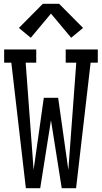

<svg xmlns="http://www.w3.org/2000/svg" viewBox="-20 -997 540 1017"><path d="M117 0 40 -665H2V-735H172V-665H116L158 -97L212 -479H288L342 -97L384 -665H328V-735H498V-665H460L383 0H307L250 -360L193 0ZM143 -797 80 -849 207 -977H293L420 -849L357 -797L250 -925Z"/></svg>

Font: Iosevka Gothic
Style: Regular
Weight: 400
Monospace: yes
Designer: Belleve Invis
Foundry: Belleve Invis
Version: Version 15.5.1; ttfautohint (v1.8.4)